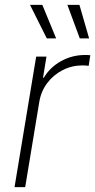

<svg xmlns="http://www.w3.org/2000/svg" viewBox="-20 -773 393 793"><path d="M40 0 129.4 -539.1H171.9L157.7 -452.1H161.1Q186 -494.6 231.9 -520.3Q277.8 -545.9 331.5 -545.9Q337.9 -545.9 342.8 -545.7Q347.7 -545.4 353 -544.9L346.2 -501Q342.3 -501.5 335.9 -502.2Q329.6 -502.9 321.3 -502.9Q276.9 -502.9 238.8 -483.4Q200.7 -463.9 175 -429.9Q149.4 -396 142.1 -351.1L84 0ZM309.6 -614.3 258.3 -752.9H308.1L348.1 -614.3ZM173.3 -614.3 104 -752.9H154.8L211.9 -614.3Z"/></svg>

Font: Inter 18pt ExtraLight
Style: Italic
Weight: 250
Italic angle: -9.3988°
Designer: Rasmus Andersson
Foundry: rsms
Version: Version 4.001;git-66647c0bb